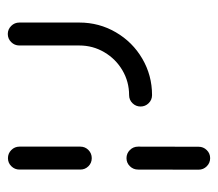

<svg xmlns="http://www.w3.org/2000/svg" viewBox="-54 -358 560 493"><g transform="rotate(-90 226.5 -111.0)"><path d="M67.4 148.1Q55.2 148.1 46.5 139.4Q37.8 130.7 37.8 118.5L38.1 -37Q38.1 -49.3 46.7 -58Q55.2 -66.7 67.4 -66.7Q79.6 -66.7 88.3 -58Q97 -49.3 97 -37L96.7 118.5Q96.7 130.7 88.1 139.4Q79.6 148.1 67.4 148.1ZM67.4 -155.9Q55.2 -155.9 46.7 -164.4Q38.1 -173 38.1 -185.2V-341.5Q38.1 -353.7 46.7 -362.4Q55.2 -371.1 67.4 -371.1Q79.6 -371.1 88.3 -362.4Q97 -353.7 97 -341.5V-185.2Q97 -173 88.3 -164.4Q79.6 -155.9 67.4 -155.9ZM200 -30.7Q200 -42.6 208.5 -51.3Q217 -60 229.3 -60Q263.7 -60 293 -77.2Q322.2 -94.4 339.4 -123.7Q356.7 -153 356.7 -187.8V-341.9Q356.7 -354.1 365.4 -362.8Q374.1 -371.5 386.3 -371.5Q398.1 -371.5 406.9 -362.8Q415.6 -354.1 415.6 -341.9V-187.8Q415.6 -137 390.6 -94.1Q365.6 -51.1 322.8 -26.1Q280 -1.1 229.3 -1.1Q217 -1.1 208.5 -9.8Q200 -18.5 200 -30.7Z"/></g></svg>

Font: 26F Galaxy Sans Medium
Style: Regular
Weight: 500
Designer: C₂₉H₂₅N₃O₅
Version: Version 1.100